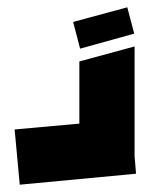

<svg xmlns="http://www.w3.org/2000/svg" viewBox="-20 -519 412 525"><path d="M34 -14 20 -165 197 -181V-351L348 -392V-92L352 -44ZM199 -386 180 -459 328 -499 347 -427Z"/></svg>

Font: Blaka
Style: Regular
Weight: 400
Designer: Mohamed Gaber
Foundry: Kief Type Foundry
Version: Version 1.003; ttfautohint (v1.8.4.7-5d5b)